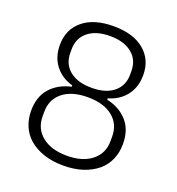

<svg xmlns="http://www.w3.org/2000/svg" viewBox="-131 -816 862 935"><g transform="rotate(20 300.0 -349.0)"><path d="M300 12Q243 12 198.5 -3Q154 -18 123.5 -44Q93 -70 77.5 -106.5Q62 -143 62 -186Q62 -259 101.5 -303.5Q141 -348 208 -363V-370Q151 -386 117.5 -429Q84 -472 84 -535Q84 -615 141 -662.5Q198 -710 300 -710Q402 -710 459 -662.5Q516 -615 516 -535Q516 -472 482.5 -429Q449 -386 392 -370V-363Q459 -348 498.5 -303.5Q538 -259 538 -186Q538 -143 522.5 -106.5Q507 -70 476.5 -44Q446 -18 401.5 -3Q357 12 300 12ZM300 -39Q381 -39 428.5 -77Q476 -115 476 -179V-202Q476 -267 429 -304.5Q382 -342 300 -342Q218 -342 171 -304.5Q124 -267 124 -202V-179Q124 -115 171.5 -77Q219 -39 300 -39ZM300 -391Q373 -391 414 -424.5Q455 -458 455 -516V-534Q455 -592 413.5 -625.5Q372 -659 300 -659Q228 -659 186.5 -625.5Q145 -592 145 -534V-516Q145 -458 186 -424.5Q227 -391 300 -391Z"/></g></svg>

Font: IBM Plex Mono Light
Style: Regular
Weight: 300
Monospace: yes
Designer: Mike Abbink, Paul van der Laan, Pieter van Rosmalen
Foundry: Bold Monday
Version: Version 2.3